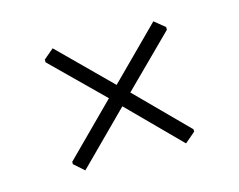

<svg xmlns="http://www.w3.org/2000/svg" viewBox="-57 -505 594 477"><g transform="rotate(-15 240.0 -267.0)"><path d="M268 -268 396 -139V-133L369 -110L240 -240L110 -110L84 -133V-139L213 -268L84 -395V-402L110 -424L240 -295L369 -424L396 -402V-395Z"/></g></svg>

Font: t
Style: Regular
Weight: 300
Designer: Juan Pablo del Peral
Foundry: Huerta Tipografica
Version: Version 2.004; ttfautohint (v1.8.1)